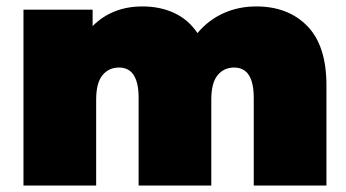

<svg xmlns="http://www.w3.org/2000/svg" viewBox="-20 -577 1076 597"><path d="M995 -312V0H769V-273Q769 -367 708 -367Q676 -367 656.5 -343Q637 -319 637 -267V0H411V-273Q411 -367 350 -367Q318 -367 298.5 -343Q279 -319 279 -267V0H53V-547H268V-496Q329 -557 423 -557Q478 -557 522 -536.5Q566 -516 594 -474Q627 -514 674 -535.5Q721 -557 777 -557Q876 -557 935.5 -496Q995 -435 995 -312Z"/></svg>

Font: Montserrat Alternates Black
Style: Regular
Weight: 900
Designer: Julieta Ulanovsky
Foundry: Julieta Ulanovsky
Version: Version 7.200